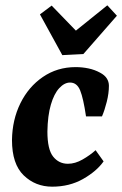

<svg xmlns="http://www.w3.org/2000/svg" viewBox="-20 -688 459 721"><path d="M176 13Q113 13 69 -29.5Q25 -72 25 -162Q26 -238 56.5 -300Q87 -362 141 -399Q195 -436 264 -436Q289 -436 312.5 -431Q336 -426 356 -415Q373 -406 381 -393.5Q389 -381 389 -366Q389 -338 381 -306Q373 -274 363 -251H303Q293 -319 281 -348.5Q269 -378 243 -378Q222 -378 202.5 -357Q183 -336 171 -295Q159 -254 158 -194Q158 -127 179.5 -100Q201 -73 235 -73Q262 -73 290 -89Q318 -105 339 -124L369 -82Q343 -45 292 -16Q241 13 176 13ZM419 -629 293 -485 214 -481 130 -634 174 -667 265 -573 383 -668Z"/></svg>

Font: Yrsa
Style: Italic
Weight: 400
Italic angle: -7.10001°
Designer: Anna Giedrys (Yrsa+Rasa design), David Brezina (Yrsa art-direction, Rasa art-direction, design)
Foundry: Rosetta Type Foundry
Version: Version 2.004